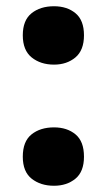

<svg xmlns="http://www.w3.org/2000/svg" viewBox="-20 -634 342 615"><path d="M153 -427Q110 -427 81.5 -450Q53 -473 53 -521Q53 -569 81 -591.5Q109 -614 153 -614Q195 -614 222 -591.5Q249 -569 249 -521Q249 -473 221.5 -450Q194 -427 153 -427ZM153 -39Q110 -39 81.5 -61.5Q53 -84 53 -132Q53 -181 81 -203.5Q109 -226 153 -226Q195 -226 222 -203.5Q249 -181 249 -132Q249 -84 221.5 -61.5Q194 -39 153 -39Z"/></svg>

Font: Noto Sans Tamil UI SemiCondensed Black
Style: Regular
Weight: 900
Width: 4
Designer: Jelle Bosma - Monotype Design Team
Foundry: Monotype Imaging Inc.
Version: Version 2.004; ttfautohint (v1.8.4.7-5d5b)